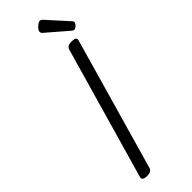

<svg xmlns="http://www.w3.org/2000/svg" viewBox="-403 -1278 1314 1314"><g transform="rotate(-45 253.5 -621.5)"><path d="M114 14Q92 14 81 7Q70 0 74 -16L349 -976Q353 -990 365.5 -996.5Q378 -1003 400 -1003Q423 -1003 433 -996Q443 -989 438 -973L164 -14Q160 0 148.5 7Q137 14 114 14ZM469 -1046Q465 -1046 460 -1049Q455 -1052 450 -1056L306 -1180Q296 -1188 293.5 -1193Q291 -1198 291 -1205Q291 -1215 301 -1227Q311 -1239 323.5 -1248Q336 -1257 346 -1257Q352 -1257 356.5 -1254Q361 -1251 366 -1246L498 -1100Q505 -1093 506 -1089.5Q507 -1086 507 -1083Q507 -1073 493.5 -1059.5Q480 -1046 469 -1046Z"/></g></svg>

Font: Playwrite AU SA
Style: Regular
Weight: 400
Designer: Veronika Burian, José Scaglione
Foundry: TypeTogether
Version: Version 1.002